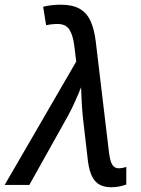

<svg xmlns="http://www.w3.org/2000/svg" viewBox="-72 -786 601 816"><path d="M401.4 9.8Q371.6 9.8 351.3 -1.2Q331.1 -12.2 319.3 -35.9Q307.6 -59.6 302.2 -97.7L281.2 -278.8Q277.8 -308.1 275.6 -345.2Q273.4 -382.3 272.5 -415Q266.6 -399.4 260 -384.3Q253.4 -369.1 246.6 -354Q239.7 -338.9 232.7 -324.2Q225.6 -309.6 217.8 -295.4L52.7 0H-52.2L252 -524.4L243.7 -591.3Q238.3 -636.2 222.9 -660.2Q207.5 -684.1 172.9 -684.1Q159.2 -684.1 146.7 -682.6Q134.3 -681.2 124 -678.7L111.3 -757.3Q126.5 -761.2 146.2 -763.7Q166 -766.1 185.1 -766.1Q235.8 -766.1 266.4 -748.8Q296.9 -731.4 312.7 -696.8Q328.6 -662.1 335 -609.4L391.6 -134.8Q394.5 -112.8 399.4 -98.6Q404.3 -84.5 412.6 -77.6Q420.9 -70.8 432.6 -70.8Q439 -70.8 447.5 -72.3Q456.1 -73.7 464.8 -76.7V-2Q453.6 2.4 436.8 6.1Q419.9 9.8 401.4 9.8Z"/></svg>

Font: Open Sans Medium
Style: Italic
Weight: 500
Italic angle: -12°
Designer: Monotype Design Team
Foundry: Monotype Imaging Inc.
Version: Version 3.000